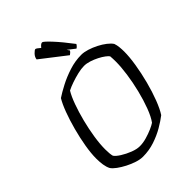

<svg xmlns="http://www.w3.org/2000/svg" viewBox="-266 -1071 1194 1194"><g transform="rotate(-45 331.0 -473.5)"><path d="M271 0Q247 0 217.5 -9.5Q188 -19 159 -34Q130 -49 107.5 -65.5Q85 -82 75 -97Q65 -116 61 -142Q57 -168 57 -198Q57 -243 67 -302Q77 -361 93.5 -422.5Q110 -484 129.5 -536Q149 -588 168 -619Q198 -639 243 -662.5Q288 -686 341 -703Q394 -720 448 -720Q471 -720 500 -711Q529 -702 557.5 -687.5Q586 -673 608.5 -655.5Q631 -638 641 -622Q647 -605 649 -584.5Q651 -564 651 -545Q651 -499 641 -436.5Q631 -374 614 -309Q597 -244 576 -189.5Q555 -135 534 -103Q506 -81 465 -57Q424 -33 374.5 -16.5Q325 0 271 0ZM304 -60Q332 -60 363.5 -69Q395 -78 421 -89.5Q447 -101 460 -110Q482 -140 502 -193Q522 -246 537.5 -308.5Q553 -371 561.5 -431.5Q570 -492 570 -538Q570 -551 569.5 -563Q569 -575 568 -586Q563 -594 546.5 -606.5Q530 -619 506.5 -631Q483 -643 458 -651Q433 -659 411 -659Q386 -659 354.5 -651.5Q323 -644 292.5 -633.5Q262 -623 241 -612Q222 -581 203.5 -530Q185 -479 170 -420Q155 -361 146 -303Q137 -245 137 -199Q137 -158 143 -137Q153 -122 181.5 -104Q210 -86 243.5 -73Q277 -60 304 -60ZM396 -768 231 -896Q233 -915 248.5 -931Q264 -947 271 -947Q278 -947 302 -926Q318 -947 330 -947Q339 -947 380 -903Q421 -859 474 -789Q473 -786 467 -779Q461 -772 454 -768L405 -806Q411 -798 417 -789Q414 -783 407.5 -777Q401 -771 396 -768Z"/></g></svg>

Font: Texturina Extralight
Style: Italic
Weight: 200
Italic angle: -11°
Designer: Guillermo Torres Carreño
Foundry: Omnibus-Type
Version: Version 1.002; ttfautohint (v1.8.3)